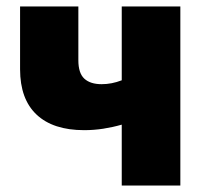

<svg xmlns="http://www.w3.org/2000/svg" viewBox="-20 -573 637 593"><path d="M356 0V-188Q328 -180 299 -175.5Q270 -171 240 -171Q144 -171 93 -219Q42 -267 42 -359V-553H222V-387Q222 -347 240.5 -330Q259 -313 294 -313Q325 -313 356 -325V-553H537V0Z"/></svg>

Font: Noto Sans SemiCondensed Black
Style: Regular
Weight: 900
Width: 4
Designer: Monotype Design Team
Foundry: Monotype Imaging Inc.
Version: Version 2.013; ttfautohint (v1.8.4.7-5d5b)